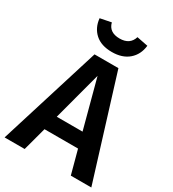

<svg xmlns="http://www.w3.org/2000/svg" viewBox="-219 -1021 1020 1135"><g transform="rotate(30 291.0 -453.0)"><path d="M587 0H447L404 -160H175L132 0H-5L210 -691H373ZM377 -260 289 -590 201 -260ZM291 -754Q218 -754 176.5 -791.5Q135 -829 129 -891L204 -906Q219 -846 291 -846Q361 -846 379 -906L455 -891Q448 -828 405 -791Q362 -754 291 -754Z"/></g></svg>

Font: Trujillo Medium
Style: Regular
Weight: 500
Designer: Fira Sans original fonts by bBox Type GmbH, Carrois Corporate GbR, & Edenspiekermann AG / Changes by Cristiano Sobral
Foundry: Fira Sans original fonts by bBox Type GmbH, Carrois Corporate GbR, & Edenspiekermann AG / Changes by Cristiano Sobral
Version: Version 4.301;October 17, 2021;FontCreator 14.0.0.2814 64-bi